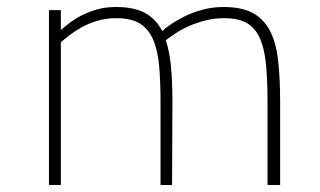

<svg xmlns="http://www.w3.org/2000/svg" viewBox="-20 -529 915 549"><path d="M120 0V-500H154V-443Q164 -452 179 -463.5Q194 -475 213.5 -485Q233 -495 257.5 -502Q282 -509 311 -509Q363 -509 394.5 -492Q426 -475 444 -440Q453 -449 470 -460.5Q487 -472 509.5 -483Q532 -494 560 -501.5Q588 -509 619 -509Q670 -509 701.5 -492.5Q733 -476 751 -442.5Q769 -409 775 -358Q781 -307 781 -238V0H745V-236Q745 -296 741 -341Q737 -386 724.5 -416.5Q712 -447 687.5 -462Q663 -477 621 -477Q592 -477 567 -470.5Q542 -464 520.5 -454.5Q499 -445 482.5 -434Q466 -423 454 -414Q465 -382 469 -338Q473 -294 473 -238L472 0H439V-236Q439 -296 435 -341Q431 -386 417.5 -416.5Q404 -447 379.5 -462Q355 -477 313 -477Q283 -477 258 -469.5Q233 -462 213.5 -451Q194 -440 179 -428.5Q164 -417 154 -408V0Z"/></svg>

Font: Panefresco 1wt
Style: Regular
Weight: 250
Version: Version 1.000